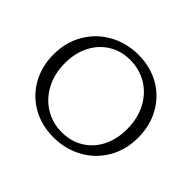

<svg xmlns="http://www.w3.org/2000/svg" viewBox="-151 -876 1094 1094"><g transform="rotate(45 395.5 -329.0)"><path d="M57 -326Q57 -425 103 -503Q149 -581 228 -624Q307 -667 402 -667Q497 -667 572.5 -624Q648 -581 691 -504.5Q734 -428 734 -332Q734 -232 688.5 -154.5Q643 -77 564 -34Q485 9 390 9Q295 9 219 -34Q143 -77 100 -153.5Q57 -230 57 -326ZM403 -45Q477 -45 534.5 -80Q592 -115 623.5 -177.5Q655 -240 655 -321Q655 -407 620 -473.5Q585 -540 524 -576.5Q463 -613 388 -613Q316 -613 259 -578Q202 -543 170 -480.5Q138 -418 138 -337Q138 -252 173 -185.5Q208 -119 268.5 -82Q329 -45 403 -45Z"/></g></svg>

Font: QiushuiShotai Bright
Style: Regular
Weight: 400
Designer: Christian Thalmann (Catharsis Fonts)
Version: Version 1.250;